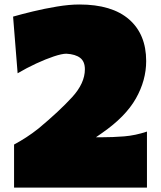

<svg xmlns="http://www.w3.org/2000/svg" viewBox="-20 -847 725 867"><path d="M43.5 0V-194.3Q71.8 -209.5 98.9 -227.1Q126 -244.6 154.3 -267.1Q248 -345.2 305.7 -408.2Q363.3 -471.2 363.3 -534.2Q363.3 -569.3 342 -585.7Q320.8 -602.1 279.8 -604.5Q259.8 -604.5 223.1 -592.3Q186.5 -580.1 143.3 -560.1Q100.1 -540 59.6 -516.1L39.1 -772Q76.2 -782.7 128.7 -795.4Q181.2 -808.1 237.1 -817.4Q293 -826.7 338.4 -826.7Q485.8 -826.7 563 -759.3Q640.1 -691.9 640.1 -571.3Q640.1 -484.4 593.5 -402.1Q546.9 -319.8 440.4 -246.1L413.1 -227.1H437Q489.3 -227.1 540.5 -231.2Q591.8 -235.4 643.6 -252.9V0Z"/></svg>

Font: Pinar DS1 Black
Style: Regular
Weight: 900
Designer: Amin Abedi
Version: Version 3.000